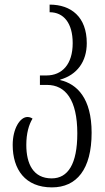

<svg xmlns="http://www.w3.org/2000/svg" viewBox="-20 -561 456 832"><path d="M205 251C312 251 377 173 377 14C377 -135 314 -197 241 -214V-216C314 -237 356 -294 356 -374C356 -488 288 -541 195 -541V-508C256 -508 295 -461 295 -374C295 -282 249 -234 181 -234H153V-193H184C264 -193 315 -128 315 17C315 149 275 212 204 212C124 212 94 149 94 67C94 17 105 -21 121 -47C115 -51 108 -54 99 -54C67 -54 35 -4 35 67C35 173 89 251 205 251Z"/></svg>

Font: Noto Serif Georgian ExtraCondensed Light
Style: Regular
Weight: 300
Width: 2
Designer: Monotype Design Team, Akaki Razmadze
Foundry: Google LLC
Version: Version 2.003